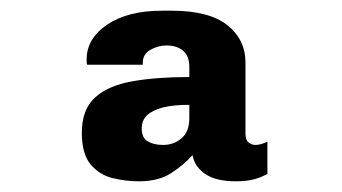

<svg xmlns="http://www.w3.org/2000/svg" viewBox="-20 -715 640 359"><path d="M240 -376Q215 -376 190.5 -382Q166 -388 149.5 -407.5Q133 -427 133 -467Q133 -510 157.5 -532.5Q182 -555 227.5 -563Q273 -571 334 -571V-590Q334 -610 322.5 -620Q311 -630 291 -630Q276 -630 261.5 -622Q247 -614 247 -598V-594H143Q142 -597 142 -599.5Q142 -602 142 -604Q142 -643 180.5 -669Q219 -695 283 -695H301Q371 -695 405 -668Q439 -641 439 -598V-465Q439 -453 445 -448.5Q451 -444 457 -444Q463 -444 468 -445.5Q473 -447 480 -450V-390Q470 -384 456 -380Q442 -376 421 -376Q384 -376 364 -389.5Q344 -403 340 -425Q323 -406 299.5 -391Q276 -376 240 -376ZM285 -444Q305 -444 319.5 -456.5Q334 -469 334 -494V-519Q304 -519 284.5 -514Q265 -509 255 -499.5Q245 -490 245 -475Q245 -457 256.5 -450.5Q268 -444 285 -444Z"/></svg>

Font: Chivo Mono ExtraBold
Style: Regular
Weight: 800
Monospace: yes
Designer: Hector Gatti
Foundry: Omnibus-Type
Version: Version 1.008